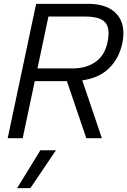

<svg xmlns="http://www.w3.org/2000/svg" viewBox="-20 -719 662 999"><path d="M168 -699H438Q526 -699 574 -658.5Q622 -618 622 -547Q622 -518 617 -497Q601 -417 548.5 -365Q496 -313 408 -301L510 0H429L328 -297H161L98 0H20ZM357 -363Q429 -363 477 -397Q525 -431 539 -497Q545 -524 545 -544Q545 -593 515 -613Q485 -633 423 -633H232L175 -363ZM190 63H271L138 260H69Z"/></svg>

Font: Prompt Light
Style: Italic
Weight: 300
Italic angle: -12°
Designer: Katatrad Team
Foundry: CadsonDemak
Version: Version 1.000